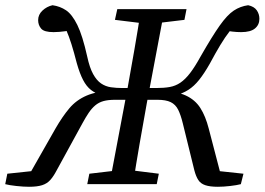

<svg xmlns="http://www.w3.org/2000/svg" viewBox="-53 -705 1013 735"><path d="M58 10Q37 10 9.5 7Q-18 4 -33 0L-25 -40L88 -52L57 -33L160 -214Q186 -259 212.5 -290.5Q239 -322 278.5 -339Q318 -356 382 -359L387 -333Q358 -335 335.5 -341Q313 -347 295.5 -360.5Q278 -374 265 -399Q252 -424 241 -463Q230 -506 220.5 -536Q211 -566 201 -589Q191 -612 178 -635L218 -589Q208 -587 197 -585.5Q186 -584 174.5 -583Q163 -582 152 -582Q116 -582 104.5 -595.5Q93 -609 93 -628Q93 -649 109.5 -664.5Q126 -680 148 -685Q177 -681 200 -665.5Q223 -650 243 -609.5Q263 -569 281 -488Q290 -446 303.5 -421.5Q317 -397 334 -385.5Q351 -374 371.5 -371Q392 -368 416 -368H474V-323H388Q361 -323 343 -318Q325 -313 311.5 -301.5Q298 -290 286.5 -273Q275 -256 262 -232L164 -53Q152 -30 139.5 -16Q127 -2 108 4Q89 10 58 10ZM281 0 289 -40 417 -55H435L555 -40L547 0ZM366 0 434 -360Q448 -437 461.5 -515Q475 -593 487 -670H577L509 -310Q495 -233 481.5 -155Q468 -77 456 0ZM509 -614 387 -629 396 -670H661L653 -629L528 -614ZM781 10Q751 10 733 4Q715 -2 706 -16Q697 -30 691 -53L647 -232Q639 -265 629 -285Q619 -305 600.5 -314Q582 -323 550 -323H474V-368H544Q575 -368 597 -372Q619 -376 637.5 -388.5Q656 -401 674.5 -425Q693 -449 715 -489Q759 -566 788 -607Q817 -648 842 -664.5Q867 -681 897 -685Q920 -680 930 -665.5Q940 -651 940 -633Q940 -610 923 -596Q906 -582 870 -582Q854 -582 837 -584Q820 -586 806 -589L870 -633Q846 -611 827 -586.5Q808 -562 790 -532Q772 -502 750 -461Q729 -424 709.5 -399.5Q690 -375 668 -361Q646 -347 618.5 -340Q591 -333 556 -330L561 -359Q622 -356 658 -339.5Q694 -323 714 -291.5Q734 -260 746 -213L793 -33L767 -52L879 -40L869 0Q854 4 828 7Q802 10 781 10Z"/></svg>

Font: Source Serif 4
Style: Italic
Weight: 400
Italic angle: -12°
Designer: Frank Grießhammer
Foundry: Adobe Systems Incorporated
Version: Version 4.004;hotconv 1.0.116;makeotfexe 2.5.65601